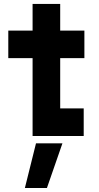

<svg xmlns="http://www.w3.org/2000/svg" viewBox="-20 -697 508 984"><path d="M147 0V-399H22.5V-540H147V-677H288.5V-540H412.5V-399H288.5V-141.5H409V0ZM218 -71.5H347V-71H218V-471H349.5V-470.5H218V-614.5V-471H86V-471.5H218ZM107.5 266.5 164.5 37.5H300L220.5 266.5ZM179 213.5H178.5L212.5 103.5H213Z"/></svg>

Font: Tourney Black
Style: Regular
Weight: 900
Version: Version 1.015